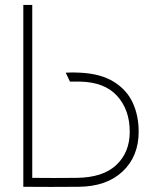

<svg xmlns="http://www.w3.org/2000/svg" viewBox="-20 -753 630 774"><path d="M288 -36Q395 -37 449 -88Q503 -139 503 -222Q503 -310 452.5 -366Q402 -422 303 -424Q283 -424 262 -424L245 -460Q272 -462 303 -460Q386 -456 438.5 -423.5Q491 -391 515 -339Q539 -287 539 -222Q539 -123 474.5 -62Q410 -1 297 0Q181 1 74 0V-733H110V-36Q192 -35 288 -36Z"/></svg>

Font: Kreadon
Style: Regular
Weight: 400
Designer: kohakuno
Foundry: StudioGnu
Version: Version 1.000;Glyphs 3.1.2 (3151)